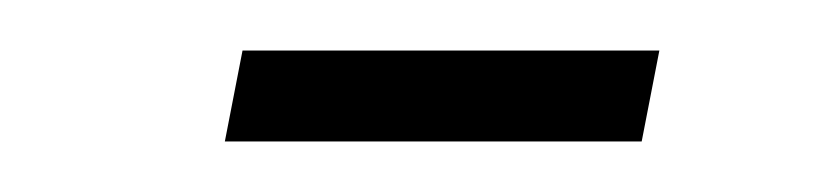

<svg xmlns="http://www.w3.org/2000/svg" viewBox="-20 -324 325 76"><path d="M69 -268 76 -304H241L234 -268Z"/></svg>

Font: Saira Condensed Thin
Style: Italic
Weight: 250
Width: 3
Italic angle: -12°
Designer: Hector Gatti with collaboration of the Omnibus-Type team
Foundry: Omnibus-Type
Version: Version 1.101